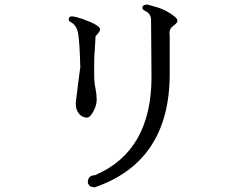

<svg xmlns="http://www.w3.org/2000/svg" viewBox="-20 -783 1040 844"><path d="M323 -413Q313 -334 313 -330Q313 -292 336 -275Q348 -266 362 -266Q376 -266 391 -294Q405 -321 405 -344Q405 -366 400 -393Q394 -419 394 -456V-502Q394 -540 397 -569L400 -624Q420 -644 420 -654Q420 -672 342 -700Q309 -711 296 -711Q282 -711 282 -698Q282 -695 284 -691Q287 -688 294 -684Q318 -670 324 -633Q330 -595 333 -488ZM646 -445Q646 -119 398 -13Q366 -12 366 19Q366 24 369 27Q374 37 383 38Q392 40 395 41Q726 -72 726 -458V-624Q725 -631 725 -637Q725 -657 739 -667Q752 -677 756 -682Q760 -686 760 -694Q759 -701 748 -710Q713 -738 671 -751Q629 -763 628 -763Q606 -763 606 -748Q606 -741 618 -735Q644 -722 644 -696Z"/></svg>

Font: Sawarabi Mincho
Style: Regular
Weight: 400
Version: Version 1.082; ttfautohint (v1.8.4.7-5d5b)